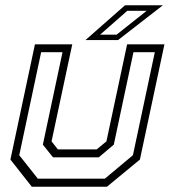

<svg xmlns="http://www.w3.org/2000/svg" viewBox="-20 -708 644 728"><path d="M100.5 0 19.5 -103 112.5 -540H254L175.5 -172L199.5 -141.5H346.5L383.5 -172L462 -540H603.5L510.5 -103L385.5 0ZM123.5 -30.5H377.5L484 -119.5L567 -510H486L411.5 -159.5L354.5 -111.5H181L142.5 -159.5L217 -510H136L53 -119.5ZM304 -556 454 -688H597.5L427.5 -556ZM359.5 -576.5H422L536 -667H462.5Z"/></svg>

Font: Tourney Thin Light
Style: Italic
Weight: 300
Italic angle: -12°
Version: Version 1.015